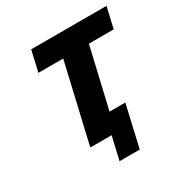

<svg xmlns="http://www.w3.org/2000/svg" viewBox="-157 -660 862 905"><g transform="rotate(-30 274.0 -207.5)"><path d="M311 -101H397L345 125H235L264 0H148L247 -427H112L138 -540H548L522 -427H387Z"/></g></svg>

Font: Miedinger
Style: Bold-Italic
Weight: 700
Italic angle: -13°
Version: Version 001.000